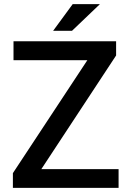

<svg xmlns="http://www.w3.org/2000/svg" viewBox="-20 -911 633 931"><path d="M555 0H42.5V-71.5L403.5 -619H45.5V-711H543V-642L180.5 -91H555ZM329 -761.5H237.5L332.5 -891H464.5Z"/></svg>

Font: Roberto Sans Medium
Style: Regular
Weight: 500
Designer: Google (font) & Cristiano Sobral (main changes)
Version: Version 1.000;October 12, 2021;FontCreator 14.0.0.2814 64-bi